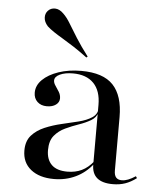

<svg xmlns="http://www.w3.org/2000/svg" viewBox="-50 -710 643 765"><g transform="rotate(5 271.5 -327.5)"><path d="M345.2 -207.3V-298.4Q345.2 -354.8 316.1 -384.7Q287.1 -414.5 233.1 -414.5Q201.6 -414.5 181 -404.8Q160.5 -395.2 160.5 -379.8Q160.5 -370.2 168.1 -359.3Q175.8 -348.4 183.1 -336.3Q190.3 -324.2 190.3 -310.5Q190.3 -295.2 176.6 -285.1Q162.9 -275 140.3 -275Q116.9 -275 102.4 -288.7Q87.9 -302.4 87.9 -325Q87.9 -354 111.3 -377Q134.7 -400 175 -413.7Q215.3 -427.4 265.3 -427.4Q353.2 -427.4 393.1 -385.1Q433.1 -342.7 433.1 -257.3V-207.3ZM193.5 11.3Q135.5 11.3 101.2 -16.1Q66.9 -43.5 66.9 -91.9Q66.9 -129.8 87.1 -152.4Q107.3 -175 138.7 -188.3Q170.2 -201.6 205.2 -209.7Q240.3 -217.7 272.6 -225.8Q304.8 -233.9 325.4 -247.6Q346 -261.3 346.8 -283.9L347.6 -268.5Q341.9 -247.6 321.4 -235.5Q300.8 -223.4 273.8 -214.1Q246.8 -204.8 221 -192.7Q195.2 -180.6 177.8 -159.7Q160.5 -138.7 160.5 -101.6Q160.5 -63.7 181.5 -43.1Q202.4 -22.6 244.4 -22.6Q276.6 -22.6 302 -34.7Q327.4 -46.8 348.4 -73.4V-62.9Q320.2 -26.6 280.6 -7.7Q241.1 11.3 193.5 11.3ZM433.1 -43.5Q433.1 -25 440.7 -16.1Q448.4 -7.3 463.7 -7.3Q475.8 -7.3 489.1 -12.5Q502.4 -17.7 518.5 -28.2L523.4 -21Q500.8 -4 478.6 3.6Q456.5 11.3 429 11.3Q387.1 11.3 366.1 -6.5Q345.2 -24.2 345.2 -59.7V-207.3H433.1ZM280.6 -482.3Q251.6 -504 226.2 -520.6Q200.8 -537.1 180.2 -549.2Q159.7 -561.3 144 -571.8Q128.2 -582.3 116.9 -592.7Q102.4 -608.9 101.6 -625.8Q100.8 -642.7 111.3 -654Q122.6 -666.1 139.9 -665.7Q157.3 -665.3 173.4 -649.2Q188.7 -634.7 202.8 -610.9Q216.9 -587.1 236.3 -556.5Q255.6 -525.8 285.5 -486.3Z"/></g></svg>

Font: Playfair 144pt SemiExpanded Medium
Style: Regular
Weight: 500
Width: 6
Designer: Claus Eggers Sørensen
Foundry: Claus Eggers Sørensen
Version: Version 2.203